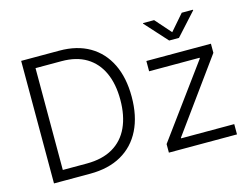

<svg xmlns="http://www.w3.org/2000/svg" viewBox="-101 -928 1444 1101"><g transform="rotate(-15 621.0 -378.0)"><path d="M307.6 0H130.9V-61.5H303.7Q396.5 -61.5 459 -97.9Q521.5 -134.3 553 -202.6Q584.5 -271 584.5 -365.7Q584.5 -459.5 553.7 -526.6Q522.9 -593.8 463.4 -629.9Q403.8 -666 315.9 -666H128.4V-727.5H319.8Q424.3 -727.5 498.5 -684.1Q572.8 -640.6 612.3 -559.6Q651.9 -478.5 651.9 -365.7Q651.9 -251 611.3 -169.2Q570.8 -87.4 493.9 -43.7Q417 0 307.6 0ZM161.6 -727.5V0H92.8V-727.5ZM774.9 0V-50.8L1085.9 -475.6V-480H786.1V-541H1169.4V-486.8L863.8 -64.9V-61H1179.2V0ZM889.6 -755.9 972.2 -662.1 1053.7 -755.9H1120.6V-752.4L1001 -620.6H942.9L823.7 -752.4V-755.9Z"/></g></svg>

Font: Inter 17pt Light
Style: Regular
Weight: 300
Version: Version 4.001;git-66647c0bb